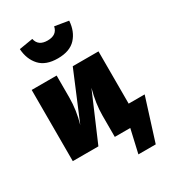

<svg xmlns="http://www.w3.org/2000/svg" viewBox="-231 -945 1126 1247"><g transform="rotate(-30 331.5 -322.0)"><path d="M293 -626Q203 -626 158 -675Q113 -724 108 -802L211 -819Q223 -760 293 -760Q363 -760 375 -819L478 -802Q473 -724 428 -675Q383 -626 293 -626ZM563 175H433L473 0H357V-160Q357 -249 385 -352L234 0H42V-534H229V-370Q229 -274 201 -178L350 -534H543V-142H663Z"/></g></svg>

Font: Trujillo Black
Style: Regular
Weight: 900
Designer: Fira Sans original fonts by bBox Type GmbH, Carrois Corporate GbR, & Edenspiekermann AG / Changes by Cristiano Sobral
Foundry: Fira Sans original fonts by bBox Type GmbH, Carrois Corporate GbR, & Edenspiekermann AG / Changes by Cristiano Sobral
Version: Version 4.301;July 28, 2020;FontCreator 13.0.0.2655 64-bit